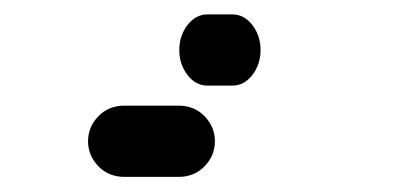

<svg xmlns="http://www.w3.org/2000/svg" viewBox="-20 -131 540 263"><path d="M150.4 111.3H224.6Q246.1 111.3 260.3 96.7Q274.4 82 274.4 62.5Q274.4 43 260.3 28.3Q246.1 13.7 224.6 13.7H150.4Q128.9 13.7 114.7 28.3Q100.6 43 100.6 62.5Q100.6 82 114.7 96.7Q128.9 111.3 150.4 111.3ZM264.6 -13.7H297.9Q314.5 -13.7 325.7 -28.3Q336.9 -43 336.9 -62.5Q336.9 -82 325.7 -96.7Q314.5 -111.3 297.9 -111.3H264.6Q248 -111.3 236.8 -96.7Q225.6 -82 225.6 -62.5Q225.6 -43 236.8 -28.3Q248 -13.7 264.6 -13.7Z"/></svg>

Font: Workbench
Style: Regular
Weight: 400
Designer: Jens Kutilek
Foundry: Jens Kutilek
Version: Version 2.001